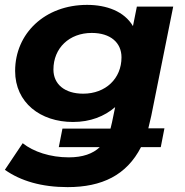

<svg xmlns="http://www.w3.org/2000/svg" viewBox="-25 -565 759 787"><path d="M595 -90 685 -538H536L520 -458C484 -519 411 -545 332 -545C159 -545 37 -428 37 -274C37 -144 141 -65 274 -65C345 -65 403 -88 447 -126L434 -63L428 -38H231L216 38H384C356 65 314 80 257 80C181 80 112 57 68 22L-5 131C60 177 146 202 252 202C393 202 494 153 553 38H634L649 -39H583ZM316 -181C240 -181 194 -220 194 -280C194 -368 259 -430 351 -430C428 -430 473 -390 473 -330C473 -243 408 -181 316 -181Z"/></svg>

Font: AWKNG-Font
Style: Bold Italic
Weight: 700
Italic angle: -11.3°
Designer: Awakening Church
Foundry: Awakening Church
Version: Version 1.700;PS 001.700;hotconv 1.0.88;makeotf.lib2.5.64775